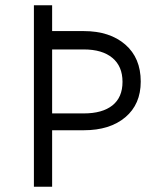

<svg xmlns="http://www.w3.org/2000/svg" viewBox="-20 -710 606 730"><path d="M108.9 0V-689.9H178.2V-591.8H298.8Q397 -591.8 456.1 -540.8Q515.1 -489.7 515.1 -399.9Q515.1 -313.5 456.5 -264.2Q397.9 -214.8 298.8 -214.8H178.2V0ZM178.2 -278.8H298.8Q369.1 -278.8 407.5 -309.3Q445.8 -339.8 445.8 -398.9Q445.8 -458 407.2 -490Q368.7 -522 298.8 -522H178.2Z"/></svg>

Font: HK Grotesk Light
Style: Regular
Weight: 300
Designer: Alfredo Marco Pradil and Stefan Peev
Foundry: Hanken Design Co.
Version: Version 1.045;PS 001.045;hotconv 1.0.88;makeotf.lib2.5.64775